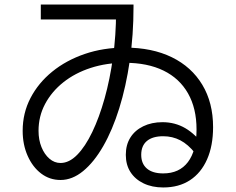

<svg xmlns="http://www.w3.org/2000/svg" viewBox="-20 -782 1040 847"><path d="M700 45Q651 45 613.5 27Q576 9 555.5 -23Q535 -55 535 -99Q535 -143 555 -175Q575 -207 612 -225Q649 -243 697 -243Q752 -243 797.5 -216.5Q843 -190 885 -133L841 -106Q810 -145 775.5 -163Q741 -181 700 -181Q653 -181 628 -160Q603 -139 603 -99Q603 -60 628 -38.5Q653 -17 700 -17Q771 -17 809 -67Q847 -117 847 -211Q847 -304 809.5 -370Q772 -436 701.5 -470.5Q631 -505 531 -505Q450 -505 380.5 -482.5Q311 -460 259.5 -419Q208 -378 179 -323.5Q150 -269 150 -205Q150 -165 163 -133Q176 -101 198 -82Q220 -63 247 -63Q285 -63 320.5 -99Q356 -135 387 -199.5Q418 -264 441.5 -348Q465 -432 478.5 -529.5Q492 -627 492 -729L529 -696H160V-762H569V-752Q569 -628 552.5 -514Q536 -400 506 -304Q476 -208 435.5 -137.5Q395 -67 347 -27.5Q299 12 247 12Q199 12 161.5 -16.5Q124 -45 102 -94.5Q80 -144 80 -205Q80 -283 114.5 -349.5Q149 -416 210.5 -466Q272 -516 354 -544Q436 -572 531 -572Q651 -572 738 -529.5Q825 -487 872.5 -408Q920 -329 920 -221Q920 -139 893.5 -79Q867 -19 818 13Q769 45 700 45Z"/></svg>

Font: M PLUS 1
Style: Regular
Weight: 400
Designer: Coji Morishita
Foundry: UNDERFOREST DESIGN
Version: Version 1.001